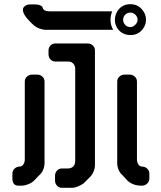

<svg xmlns="http://www.w3.org/2000/svg" viewBox="-20 -790 768 914"><path d="M514 -736H217Q188 -736 183 -753Q183 -759 172.5 -764Q162 -769 147 -769H124Q109 -769 99 -761.5Q89 -754 89 -744Q89 -721 120 -690L133 -677Q149 -661 166.5 -654.5Q184 -648 199 -648H519Q506 -670 506 -696Q506 -715 514 -736ZM379 82 407 54Q418 44 425 27.5Q432 11 432 -3V-550Q432 -564 422 -573.5Q412 -583 399 -583H243Q230 -583 220.5 -573.5Q211 -564 211 -550V-532Q211 -517 220.5 -507Q230 -497 243 -497H306Q320 -497 329 -487Q338 -477 338 -463V-23Q338 -7 328.5 2.5Q319 12 303 12H275Q261 12 251.5 22Q242 32 242 47V70Q242 84 251.5 94Q261 104 274 104H323Q336 104 351.5 97.5Q367 91 379 82ZM167 44Q179 34 185.5 18Q192 2 192 -13V-402Q192 -416 181.5 -425.5Q171 -435 156 -435H134Q119 -435 108.5 -425.5Q98 -416 98 -402V-32Q98 -17 91 -7Q84 3 73 3Q60 3 49.5 12.5Q39 22 39 37V60Q39 94 69 94H81Q97 94 114 87Q131 81 143 69Q155 57 167 44ZM563 44 587 70Q613 94 655 94Q670 94 680.5 84Q691 74 691 60V37Q691 22 680.5 12.5Q670 3 657 3Q645 3 638.5 -7.5Q632 -18 632 -32V-402Q632 -416 621.5 -425.5Q611 -435 596 -435H574Q559 -435 548.5 -425.5Q538 -416 538 -402V-13Q538 2 544.5 18Q551 34 563 44ZM551 -641Q572 -623 601 -623Q633 -623 654 -645Q675 -667 675 -696Q675 -725 654 -747.5Q633 -770 601 -770Q567 -770 547 -747.5Q527 -725 527 -696Q527 -664 551 -641ZM601 -661Q585 -661 575.5 -672Q566 -683 566 -696Q566 -709 575.5 -719.5Q585 -730 601 -730Q615 -730 625 -719.5Q635 -709 635 -696Q635 -683 624 -672Q613 -661 601 -661Z"/></svg>

Font: WDXL Lubrifont JP N
Style: Regular
Weight: 400
Designer: [WDXL Lubrifont] Copyright 2020-2022 (c) NightFurySL2001, Skr-ZERO; [ZCOOL QingKe HuangYou] Copyright 2018-2022 (c) The 
Version: Version 2.001;hotconv 1.1.1;makeotfexe 2.6.0